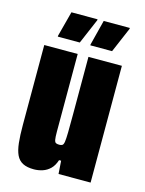

<svg xmlns="http://www.w3.org/2000/svg" viewBox="-106 -738 611 810"><g transform="rotate(15 199.5 -332.5)"><path d="M122 8Q92 8 73.5 -1.5Q55 -11 45.5 -31Q36 -51 32.5 -83Q29 -115 29 -161V-510H175V-236Q175 -195 175 -171Q175 -147 177 -136Q179 -125 184.5 -122.5Q190 -120 199 -120Q207 -120 212 -123Q217 -126 219 -138.5Q221 -151 221.5 -180Q222 -209 222 -259V-510H368V0H228L224 -57H215Q207 -32 192.5 -18Q178 -4 159.5 2Q141 8 122 8ZM75 -559V-563L104 -673H218V-669L171 -559ZM217 -559V-563L245 -673H359V-669L312 -559Z"/></g></svg>

Font: Saira ExtraCondensed Black
Style: Regular
Weight: 900
Width: 2
Designer: Hector Gatti with collaboration of the Omnibus-Type team
Foundry: Omnibus-Type
Version: Version 1.101